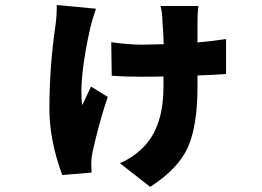

<svg xmlns="http://www.w3.org/2000/svg" viewBox="-20 -641 1040 761"><path d="M205.1 -621.1 360.4 -606.4Q343.8 -557.6 337.9 -531.2Q292 -326.2 305.7 -223.6L340.8 -297.9L407.2 -256.8Q376 -168 346.7 -38.1Q341.8 -15.6 341.8 2Q341.8 5.9 342.3 21Q342.8 36.1 342.8 43L226.6 52.7Q175.8 -85.9 175.8 -210Q175.8 -377.9 200.2 -543Q205.1 -576.2 205.1 -621.1ZM876 -486.3V-347.7Q838.9 -344.7 762.7 -341.8V-296.9Q762.7 -142.6 724.6 -57.1Q686.5 28.3 575.2 99.6L455.1 5.9Q513.7 -19.5 554.7 -64.5Q627.9 -143.6 627.9 -297.9V-337.9Q597.7 -336.9 537.1 -336.9Q473.6 -336.9 422.9 -340.8L420.9 -473.6Q494.1 -463.9 541 -463.9Q568.4 -463.9 628.9 -465.8Q627 -525.4 624 -550.8Q624 -587.9 616.2 -617.2H766.6Q762.7 -590.8 762.7 -554.7V-472.7Q826.2 -478.5 876 -486.3Z"/></svg>

Font: Gen Shin Gothic Monospace Heavy
Style: Bold
Weight: 800
Designer: [Source Han Sans]
Ryoko NISHIZUKA  (kana & ideographs); Paul D. Hunt (Latin, Greek & Cyrillic); Wenlong ZHANG  (bopomofo
Version: Version 1.002.20150607